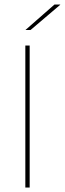

<svg xmlns="http://www.w3.org/2000/svg" viewBox="-20 -844 291 864"><path d="M113.5 -639V0H94V-639ZM95 -709.5 225 -823.5H251V-822.5L117.5 -709H95Z"/></svg>

Font: Anek Malayalam Thin
Style: Regular
Weight: 250
Version: Version 1.003